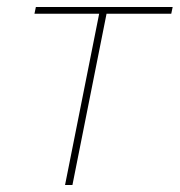

<svg xmlns="http://www.w3.org/2000/svg" viewBox="-20 -526 511 546"><path d="M165 0 262 -487H78L82 -506H471L467 -487H283L186 0Z"/></svg>

Font: IBM Plex Sans Thin
Style: Italic
Weight: 250
Italic angle: -11.31°
Designer: Mike Abbink, Paul van der Laan, Pieter van Rosmalen
Foundry: Bold Monday
Version: Version 3.201